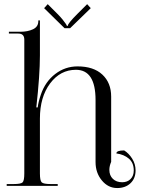

<svg xmlns="http://www.w3.org/2000/svg" viewBox="-20 -907 686 937"><path d="M322.3 -769.5H294.9L195.3 -867.2L212.9 -886.7L260.7 -838.9Q274.4 -825.2 285.2 -812Q295.9 -798.8 301.3 -790.5Q306.6 -782.2 306.6 -780.3H310.5Q310.5 -792 357.4 -838.9L405.3 -886.7L422.9 -867.2ZM174.8 -328.1V-60.5Q174.8 -25.4 183.6 -17.1Q192.4 -8.8 227.5 -8.8H261.7V0H12.7V-8.8H46.9Q82 -8.8 90.3 -17.1Q98.6 -25.4 98.6 -60.5V-713.9Q98.6 -743.2 69.3 -743.2H23.4V-752H79.1Q115.2 -752 141.1 -764.2Q167 -776.4 167 -803.7V-807.6H174.8V-636.7Q174.8 -541 157.2 -382.8H164.1Q167 -409.2 179.7 -446.3Q201.2 -508.8 249.5 -545.9Q297.9 -583 358.4 -583Q436.5 -583 479.5 -543Q522.5 -502.9 522.5 -435.5V-117.2Q513.7 -96.7 513.7 -78.1Q513.7 -50.8 530.8 -34.2Q547.9 -17.6 576.2 -17.6Q601.6 -17.6 617.2 -33.2Q632.8 -48.8 632.8 -75.2Q632.8 -112.3 608.9 -132.8Q585 -153.3 547.9 -158.2Q547.9 -172.9 585.9 -172.9Q608.4 -159.2 625 -132.8Q641.6 -106.4 641.6 -75.2Q641.6 -36.1 616.7 -12.7Q591.8 10.7 551.8 10.7Q507.8 10.7 477.1 -26.4Q446.3 -63.5 446.3 -116.2V-418.9Q446.3 -566.4 350.6 -566.4Q274.4 -566.4 224.6 -500Q174.8 -433.6 174.8 -328.1Z"/></svg>

Font: FoglihtenNo07
Style: Regular
Weight: 500
Designer: gluk (gluksza@wp.pl)
Foundry: gluk (gluksza@wp.pl)
Version: Version 0.871